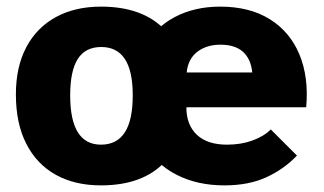

<svg xmlns="http://www.w3.org/2000/svg" viewBox="-20 -540 978 580"><path d="M658 20Q576 20 513.5 -12Q451 -44 416 -104.5Q381 -165 381 -251Q381 -336 414.5 -396.5Q448 -457 508 -488.5Q568 -520 645 -520Q734 -520 795 -482Q856 -444 884.5 -375.5Q913 -307 905 -216H543Q543 -163 574.5 -133Q606 -103 666 -103Q708 -103 742.5 -115.5Q777 -128 798 -149L877 -70Q838 -29 784.5 -4.5Q731 20 658 20ZM285 20Q206 20 148.5 -12Q91 -44 59.5 -105.5Q28 -167 28 -255Q28 -338 59.5 -397.5Q91 -457 149 -488.5Q207 -520 285 -520Q411 -520 478 -450Q545 -380 545 -255Q545 -123 478.5 -51.5Q412 20 285 20ZM285 -103Q333 -103 357 -140Q381 -177 381 -252Q381 -326 357 -362Q333 -398 286 -398Q238 -398 215 -362Q192 -326 192 -252Q192 -103 285 -103ZM544 -321H742Q738 -362 714 -383.5Q690 -405 646 -405Q604 -405 576 -383.5Q548 -362 544 -321Z"/></svg>

Font: Moderustic
Style: Bold
Weight: 700
Designer: Tural Alisoy
Foundry: TAFT Foundry
Version: Version 2.120